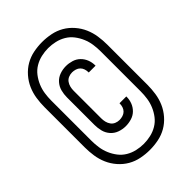

<svg xmlns="http://www.w3.org/2000/svg" viewBox="-218 -808 936 936"><g transform="rotate(-45 250.0 -340.0)"><path d="M250 32Q220 32 190 26Q160 20 134 5Q108 -10 87.5 -33.5Q67 -57 55 -84.5Q43 -112 38.5 -142Q34 -172 34 -202V-478Q34 -508 38.5 -538Q43 -568 55 -595.5Q67 -623 87.5 -646.5Q108 -670 134 -685Q160 -700 190 -706Q220 -712 250 -712Q280 -712 310 -706Q340 -700 366 -685Q392 -670 412.5 -646.5Q433 -623 445 -595.5Q457 -568 461.5 -538Q466 -508 466 -478V-202Q466 -172 461.5 -142Q457 -112 445 -84.5Q433 -57 412.5 -33.5Q392 -10 366 5Q340 20 310 26Q280 32 250 32ZM250 -10Q274 -10 298 -15.5Q322 -21 343 -33.5Q364 -46 379 -65.5Q394 -85 403.5 -107.5Q413 -130 416.5 -154Q420 -178 420 -202V-478Q420 -502 416.5 -526Q413 -550 403.5 -572.5Q394 -595 379 -614.5Q364 -634 343 -646.5Q322 -659 298 -664.5Q274 -670 250 -670Q226 -670 202 -664.5Q178 -659 157 -646.5Q136 -634 121 -614.5Q106 -595 96.5 -572.5Q87 -550 83.5 -526Q80 -502 80 -478V-202Q80 -178 83.5 -154Q87 -130 96.5 -107.5Q106 -85 121 -65.5Q136 -46 157 -33.5Q178 -21 202 -15.5Q226 -10 250 -10ZM249 -133Q227 -133 206 -140.5Q185 -148 170.5 -164.5Q156 -181 150.5 -202Q145 -223 145 -245V-435Q145 -457 150.5 -478Q156 -499 170.5 -515.5Q185 -532 206 -539.5Q227 -547 249 -547Q269 -547 289 -541Q309 -535 323.5 -521Q338 -507 345.5 -488Q353 -469 353 -448V-446H306V-447Q306 -459 302.5 -470Q299 -481 291 -489Q283 -497 271.5 -500.5Q260 -504 249 -504Q236 -504 224 -499Q212 -494 204.5 -483.5Q197 -473 194 -460.5Q191 -448 191 -435V-245Q191 -232 194 -219.5Q197 -207 204.5 -196.5Q212 -186 224 -181Q236 -176 249 -176Q260 -176 271.5 -179.5Q283 -183 291 -191Q299 -199 302.5 -210Q306 -221 306 -233V-234H353V-232Q353 -211 345.5 -192Q338 -173 323.5 -159Q309 -145 289 -139Q269 -133 249 -133Z"/></g></svg>

Font: Iosevka Fixed Light
Style: Regular
Weight: 300
Monospace: yes
Designer: Belleve Invis
Foundry: Belleve Invis
Version: Version 32.3.0